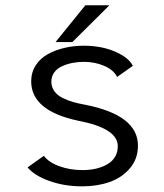

<svg xmlns="http://www.w3.org/2000/svg" viewBox="-20 -682 610 714"><path d="M186.5 -525.5 297.5 -662.5H387L249 -525.5ZM285.5 11Q220 11 164.2 -8.8Q108.5 -28.5 82.5 -59.5L143 -102.5Q161.5 -78 201 -63.8Q240.5 -49.5 286.5 -49.5Q343.5 -49.5 380.8 -72.2Q418 -95 418 -138.5Q418 -205 271 -233Q96 -270 96 -379.5Q96 -413 113 -439.2Q130 -465.5 158.5 -481Q187 -496.5 220.8 -504.2Q254.5 -512 291 -512Q357.5 -512 408.5 -489.8Q459.5 -467.5 474 -437L415.5 -396Q402 -422.5 367.2 -437.2Q332.5 -452 292 -452Q269.5 -452 249.2 -448Q229 -444 210.8 -435.8Q192.5 -427.5 181.8 -412.8Q171 -398 171 -378.5Q171 -358.5 182 -343Q193 -327.5 212.8 -317.8Q232.5 -308 252 -302.5Q271.5 -297 296.5 -292.5Q493 -254 493 -140.5Q493 -91 463 -56Q433 -21 387.2 -5Q341.5 11 285.5 11Z"/></svg>

Font: League Mono Narrow Light
Style: Regular
Weight: 300
Width: 3
Designer: Tyler Finck
Foundry: The League of Moveable Type / Tyler Finck
Version: Version 2.210